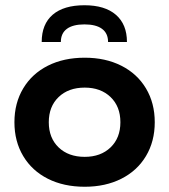

<svg xmlns="http://www.w3.org/2000/svg" viewBox="-20 -702 645 732"><path d="M570 -236Q570 -163 536.5 -107Q503 -51 442.5 -20.5Q382 10 303 10Q223 10 162.5 -20.5Q102 -51 68.5 -107Q35 -163 35 -236Q35 -309 68.5 -365Q102 -421 162.5 -451.5Q223 -482 303 -482Q382 -482 442.5 -451.5Q503 -421 536.5 -365Q570 -309 570 -236ZM439 -236Q439 -296 401.5 -332Q364 -368 303 -368Q241 -368 203.5 -332Q166 -296 166 -236Q166 -176 203.5 -140Q241 -104 303 -104Q364 -104 401.5 -140Q439 -176 439 -236ZM302 -609Q258 -609 235 -592Q212 -575 212 -542H139Q139 -610 181 -646Q223 -682 302 -682Q380 -682 422 -645.5Q464 -609 464 -542H392Q392 -575 369 -592Q346 -609 302 -609Z"/></svg>

Font: Madhuban SemiBold
Style: Regular
Weight: 600
Designer: jaikishan Patel
Foundry: MagicType
Version: Version 1.000